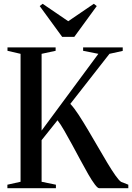

<svg xmlns="http://www.w3.org/2000/svg" viewBox="-20 -993 699 1013"><path d="M19 0V-18.5L88.5 -34V-709L19.5 -725V-743H273.5V-725L199.5 -709V-304L499 -709L418.5 -725V-743H627.5V-724.5L557.5 -709L351 -445Q371 -424 394.8 -387.5Q418.5 -351 444.5 -307.2Q470.5 -263.5 496.5 -218.5Q522.5 -173.5 546 -134.2Q569.5 -95 588.5 -68Q607.5 -41 619 -33.5L657 -18.5V0H503.5Q495 0 479.8 -20.5Q464.5 -41 445 -74.8Q425.5 -108.5 404 -149Q382.5 -189.5 360.5 -229.8Q338.5 -270 319 -304Q299.5 -338 283.5 -358.5L199.5 -253.5V-34L275 -18.5V0ZM308 -798.5 189.5 -961 205 -973 340 -881 475 -973 490.5 -961 372 -798.5Z"/></svg>

Font: Merriweather 144pt
Style: Regular
Weight: 400
Version: Version 2.100